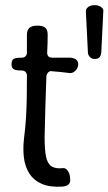

<svg xmlns="http://www.w3.org/2000/svg" viewBox="-20 -725 423 749"><path d="M223 3Q174 6 142.5 -8Q111 -22 94 -49Q77 -76 73 -112Q69 -148 74 -188Q79 -225 81.5 -267Q84 -309 84.5 -351Q85 -393 85 -430Q85 -436 82.5 -440.5Q80 -445 75.5 -447.5Q71 -450 65 -450Q40 -450 32.5 -455.5Q25 -461 25 -474Q25 -489 32.5 -494.5Q40 -500 65 -500Q74 -500 79.5 -505.5Q85 -511 85 -520Q85 -537 85 -554.5Q85 -572 85 -589Q85 -607 94.5 -616Q104 -625 126 -625Q147 -625 156.5 -617Q166 -609 166 -589Q166 -572 165.5 -554.5Q165 -537 164 -520Q164 -500 184 -500Q201 -500 218 -500Q235 -500 251 -500Q265 -500 275 -494Q285 -488 285 -474Q285 -461 275 -450Q265 -439 252 -440Q235 -442 217.5 -444Q200 -446 183 -447Q175 -449 169 -443.5Q163 -438 161 -429Q159 -374 157 -309Q155 -244 154 -189Q154 -142 159.5 -114.5Q165 -87 180.5 -76.5Q196 -66 225 -69Q236 -71 245 -58Q254 -45 254 -22Q254 -10 245.5 -4Q237 2 223 3ZM315 -681Q315 -688 319.5 -693.5Q324 -699 331.5 -702Q339 -705 348 -705H350Q359 -705 366.5 -702Q374 -699 379 -693.5Q384 -688 383 -681L375 -519Q374 -509 368.5 -502Q363 -495 350 -495H348Q339 -495 331.5 -502Q324 -509 323 -519Z"/></svg>

Font: Winky Sans Light
Style: Regular
Weight: 300
Designer: Simon Atzbach
Foundry: typofactur
Version: Version 1.205